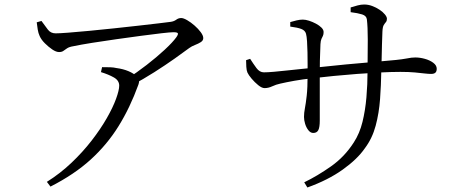

<svg xmlns="http://www.w3.org/2000/svg" viewBox="-20 -787 2040 852"><path d="M544 -437Q587 -465 631 -499Q675 -533 710.5 -566Q746 -599 762 -621Q772 -635 769 -639.5Q766 -644 750 -644Q736 -644 697 -639.5Q658 -635 605.5 -628Q553 -621 496.5 -613Q440 -605 389.5 -597Q339 -589 306 -582Q287 -579 277.5 -572.5Q268 -566 261 -561Q254 -556 242 -556Q229 -556 212 -567.5Q195 -579 179 -595Q163 -611 156 -627Q150 -640 147.5 -655.5Q145 -671 143 -688L164 -694Q180 -672 192.5 -655.5Q205 -639 227 -639Q243 -639 282.5 -642Q322 -645 374.5 -650Q427 -655 484 -661Q541 -667 593.5 -673Q646 -679 684.5 -683.5Q723 -688 737 -690Q752 -692 762 -699.5Q772 -707 784 -707Q794 -707 810.5 -697.5Q827 -688 843.5 -673.5Q860 -659 871 -644Q882 -629 882 -618Q882 -607 871 -600Q860 -593 845.5 -587.5Q831 -582 820 -574Q796 -556 755 -527Q714 -498 664.5 -466.5Q615 -435 564 -408ZM188 20Q247 -17 297 -64.5Q347 -112 386.5 -163Q426 -214 453.5 -262Q481 -310 495 -348.5Q509 -387 509 -407Q509 -430 485 -443.5Q461 -457 428 -467L433 -489Q455 -489 469.5 -488.5Q484 -488 497 -485Q527 -481 550.5 -471Q574 -461 585 -449Q594 -441 596.5 -433.5Q599 -426 594 -411Q557 -309 506 -227Q455 -145 382.5 -79Q310 -13 204 41Z M1330 22Q1388 -6 1448.5 -48.5Q1509 -91 1550 -155Q1576 -195 1588.5 -246Q1601 -297 1606 -355Q1611 -413 1611 -473Q1612 -556 1612 -612Q1612 -668 1608 -701Q1606 -717 1587 -723Q1568 -729 1536 -733V-754Q1552 -759 1567 -763Q1582 -767 1596 -767Q1614 -767 1631.5 -760.5Q1649 -754 1664 -744Q1679 -734 1688 -723Q1697 -712 1697 -704Q1697 -694 1692.5 -689Q1688 -684 1683 -676Q1678 -668 1677 -647Q1676 -622 1675 -589Q1674 -556 1673.5 -524.5Q1673 -493 1672 -471Q1671 -409 1666.5 -347Q1662 -285 1647 -229Q1632 -173 1599 -129Q1566 -81 1501 -34.5Q1436 12 1344 45ZM1370 -197Q1358 -197 1348.5 -209Q1339 -221 1334 -237.5Q1329 -254 1329 -268Q1329 -286 1333 -306.5Q1337 -327 1341 -362Q1345 -397 1345 -458Q1345 -476 1345 -501.5Q1345 -527 1344.5 -554Q1344 -581 1342.5 -603.5Q1341 -626 1338 -637Q1334 -652 1317 -658.5Q1300 -665 1268 -669V-689Q1281 -693 1296 -696.5Q1311 -700 1324 -700Q1336 -700 1351.5 -695Q1367 -690 1382 -682Q1397 -674 1406.5 -664.5Q1416 -655 1416 -645Q1416 -634 1413 -628Q1410 -622 1406.5 -614.5Q1403 -607 1402 -591Q1402 -581 1401 -561.5Q1400 -542 1399.5 -517Q1399 -492 1399 -465Q1399 -422 1399 -379Q1399 -336 1399 -302Q1399 -268 1399 -252Q1399 -222 1392.5 -209.5Q1386 -197 1370 -197ZM1154 -396Q1142 -396 1126 -409Q1110 -422 1096.5 -438Q1083 -454 1078 -465Q1074 -474 1073 -490.5Q1072 -507 1072 -520L1090 -526Q1104 -504 1118 -485Q1132 -466 1151 -466Q1168 -466 1196 -468.5Q1224 -471 1256 -474.5Q1288 -478 1318 -481Q1348 -484 1368 -486Q1398 -489 1436 -493Q1474 -497 1514.5 -501Q1555 -505 1593 -508Q1631 -511 1661 -514Q1709 -518 1737.5 -521Q1766 -524 1781.5 -527Q1797 -530 1805.5 -531Q1814 -532 1823 -532Q1843 -532 1865 -526Q1887 -520 1902.5 -508.5Q1918 -497 1918 -482Q1918 -470 1912 -464.5Q1906 -459 1893 -459Q1881 -459 1864 -461Q1847 -463 1821 -465.5Q1795 -468 1757 -468Q1718 -468 1668.5 -465.5Q1619 -463 1565.5 -459Q1512 -455 1461.5 -450Q1411 -445 1369 -440Q1322 -435 1286 -428.5Q1250 -422 1224 -416Q1205 -412 1188 -404Q1171 -396 1154 -396Z"/></svg>

Font: Noto Serif JP ExtraLight
Style: Regular
Weight: 400
Version: Version 2.003-H1;hotconv 1.1.1;makeotfexe 2.6.0